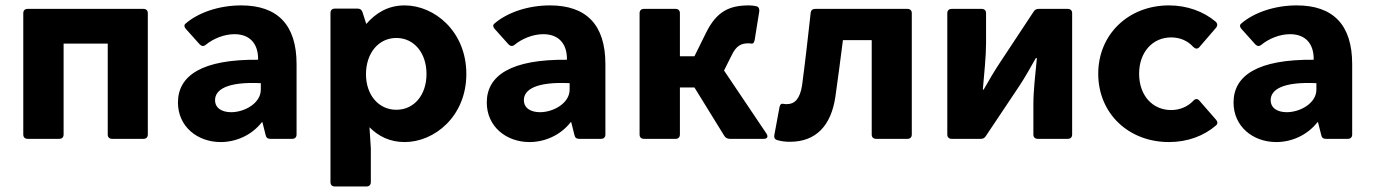

<svg xmlns="http://www.w3.org/2000/svg" viewBox="-20 -504 4988 697"><path d="M64.5 -456.1V-15.6C64.5 -5.9 70.3 0 80.1 0H195.3C205.1 0 210.9 -5.9 210.9 -15.6V-345.7H371.1V-15.6C371.1 -5.9 377 0 386.7 0H501C510.7 0 516.6 -5.9 516.6 -15.6V-456.1C516.6 -465.8 510.7 -471.7 501 -471.7H80.1C70.3 -471.7 64.5 -465.8 64.5 -456.1Z M855.5 -484.4C776.4 -484.4 700.2 -459 653.3 -418C647.5 -413.1 648.4 -405.3 655.3 -398.4L705.1 -342.8C711.9 -335.9 719.7 -335 727.5 -341.8C753.9 -363.3 793 -379.9 831.1 -379.9C886.7 -379.9 918 -345.7 917 -287.1C714.8 -289.1 626 -230.5 626 -131.8C626 -44.9 696.3 11.7 781.2 11.7C835 11.7 892.6 -11.7 930.7 -60.5H932.6L944.3 -13.7C946.3 -3.9 952.1 0 960.9 0H1041C1050.8 0 1056.6 -5.9 1056.6 -15.6V-271.5C1056.6 -414.1 987.3 -484.4 855.5 -484.4ZM819.3 -96.7C787.1 -96.7 760.7 -110.4 760.7 -140.6C760.7 -177.7 802.7 -208 926.8 -202.1V-178.7C926.8 -128.9 867.2 -96.7 819.3 -96.7Z M1449.2 -484.4C1387.7 -484.4 1343.8 -456.1 1309.6 -417L1295.9 -460C1293 -468.8 1287.1 -472.7 1278.3 -472.7H1195.3C1185.5 -472.7 1179.7 -466.8 1179.7 -457V157.2C1179.7 167 1185.5 172.9 1195.3 172.9H1310.5C1320.3 172.9 1326.2 167 1326.2 157.2V34.2L1321.3 -42C1353.5 -9.8 1394.5 11.7 1449.2 11.7C1556.6 11.7 1672.9 -81.1 1672.9 -235.4C1672.9 -390.6 1556.6 -484.4 1449.2 -484.4ZM1418.9 -105.5C1354.5 -105.5 1308.6 -159.2 1308.6 -234.4C1308.6 -311.5 1354.5 -366.2 1418.9 -366.2C1483.4 -366.2 1528.3 -311.5 1528.3 -235.4C1528.3 -159.2 1483.4 -105.5 1418.9 -105.5Z M1976.6 -484.4C1897.5 -484.4 1821.3 -459 1774.4 -418C1768.6 -413.1 1769.5 -405.3 1776.4 -398.4L1826.2 -342.8C1833 -335.9 1840.8 -335 1848.6 -341.8C1875 -363.3 1914.1 -379.9 1952.1 -379.9C2007.8 -379.9 2039.1 -345.7 2038.1 -287.1C1835.9 -289.1 1747.1 -230.5 1747.1 -131.8C1747.1 -44.9 1817.4 11.7 1902.3 11.7C1956.1 11.7 2013.7 -11.7 2051.8 -60.5H2053.7L2065.4 -13.7C2067.4 -3.9 2073.2 0 2082 0H2162.1C2171.9 0 2177.7 -5.9 2177.7 -15.6V-271.5C2177.7 -414.1 2108.4 -484.4 1976.6 -484.4ZM1940.4 -96.7C1908.2 -96.7 1881.8 -110.4 1881.8 -140.6C1881.8 -177.7 1923.8 -208 2047.9 -202.1V-178.7C2047.9 -128.9 1988.3 -96.7 1940.4 -96.7Z M2608.4 -248 2634.8 -300.8C2653.3 -340.8 2672.9 -346.7 2697.3 -346.7C2700.2 -346.7 2704.1 -346.7 2707 -345.7C2713.9 -344.7 2717.8 -348.6 2719.7 -359.4L2736.3 -462.9C2737.3 -471.7 2734.4 -479.5 2725.6 -481.4C2716.8 -483.4 2709 -484.4 2699.2 -484.4C2628.9 -484.4 2582 -463.9 2543 -384.8L2501 -299.8H2448.2V-456.1C2448.2 -465.8 2442.4 -471.7 2432.6 -471.7H2317.4C2307.6 -471.7 2301.8 -465.8 2301.8 -456.1V-15.6C2301.8 -5.9 2307.6 0 2317.4 0H2432.6C2442.4 0 2448.2 -5.9 2448.2 -15.6V-186.5H2501L2609.4 -10.7C2613.3 -3.9 2621.1 0 2628.9 0H2752.9C2765.6 0 2769.5 -7.8 2762.7 -18.6Z M2802.7 4.9C2816.4 8.8 2830.1 10.7 2847.7 10.7C2941.4 10.7 2997.1 -46.9 3012.7 -153.3C3022.5 -220.7 3031.2 -291 3040 -358.4H3144.5V-15.6C3144.5 -5.9 3150.4 0 3160.2 0H3274.4C3284.2 0 3290 -5.9 3290 -15.6V-456.1C3290 -465.8 3284.2 -471.7 3274.4 -471.7H2939.5C2929.7 -471.7 2923.8 -466.8 2922.9 -457C2913.1 -369.1 2903.3 -281.2 2891.6 -193.4C2883.8 -144.5 2864.3 -126 2836.9 -126C2832 -126 2828.1 -126 2824.2 -127C2816.4 -128.9 2811.5 -125 2809.6 -114.3L2791 -13.7C2789.1 -4.9 2793 2.9 2802.7 4.9Z M3418.9 -456.1V-15.6C3418.9 -5.9 3424.8 0 3434.6 0H3540C3547.9 0 3553.7 -2 3558.6 -9.8L3682.6 -195.3C3699.2 -220.7 3724.6 -264.6 3740.2 -293H3744.1C3738.3 -234.4 3731.4 -173.8 3731.4 -125V-15.6C3731.4 -5.9 3737.3 0 3747.1 0H3856.4C3866.2 0 3872.1 -5.9 3872.1 -15.6V-456.1C3872.1 -465.8 3866.2 -471.7 3856.4 -471.7H3751C3743.2 -471.7 3737.3 -469.7 3732.4 -461.9L3610.4 -277.3C3592.8 -251 3566.4 -207 3550.8 -178.7H3547.9C3552.7 -236.3 3559.6 -298.8 3559.6 -346.7V-456.1C3559.6 -465.8 3553.7 -471.7 3543.9 -471.7H3434.6C3424.8 -471.7 3418.9 -465.8 3418.9 -456.1Z M4223.6 11.7C4291 11.7 4350.6 -10.7 4394.5 -48.8C4401.4 -54.7 4400.4 -62.5 4394.5 -69.3L4334 -138.7C4327.1 -146.5 4319.3 -146.5 4311.5 -137.7C4292 -117.2 4263.7 -104.5 4231.4 -104.5C4164.1 -104.5 4115.2 -157.2 4115.2 -236.3C4115.2 -314.5 4164.1 -368.2 4231.4 -368.2C4264.6 -368.2 4292 -355.5 4311.5 -334C4319.3 -326.2 4327.1 -325.2 4334 -333L4394.5 -403.3C4400.4 -410.2 4400.4 -418.9 4392.6 -425.8C4349.6 -461.9 4290 -484.4 4223.6 -484.4C4076.2 -484.4 3966.8 -378.9 3966.8 -236.3C3966.8 -92.8 4076.2 11.7 4223.6 11.7Z M4687.5 -484.4C4608.4 -484.4 4532.2 -459 4485.4 -418C4479.5 -413.1 4480.5 -405.3 4487.3 -398.4L4537.1 -342.8C4543.9 -335.9 4551.8 -335 4559.6 -341.8C4585.9 -363.3 4625 -379.9 4663.1 -379.9C4718.8 -379.9 4750 -345.7 4749 -287.1C4546.9 -289.1 4458 -230.5 4458 -131.8C4458 -44.9 4528.3 11.7 4613.3 11.7C4667 11.7 4724.6 -11.7 4762.7 -60.5H4764.6L4776.4 -13.7C4778.3 -3.9 4784.2 0 4793 0H4873C4882.8 0 4888.7 -5.9 4888.7 -15.6V-271.5C4888.7 -414.1 4819.3 -484.4 4687.5 -484.4ZM4651.4 -96.7C4619.1 -96.7 4592.8 -110.4 4592.8 -140.6C4592.8 -177.7 4634.8 -208 4758.8 -202.1V-178.7C4758.8 -128.9 4699.2 -96.7 4651.4 -96.7Z"/></svg>

Font: Ed Sans Neue
Style: Bold
Weight: 700
Designer: Stephen Hutchings
Version: Version 1.004;PS 001.004;hotconv 1.0.88;makeotf.lib2.5.64775